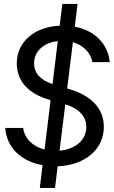

<svg xmlns="http://www.w3.org/2000/svg" viewBox="-20 -838 563 949"><path d="M176.8 90.8H252L265.1 -16.1C399.9 -21 493.2 -99.6 493.2 -210.9C493.2 -299.3 433.6 -364.7 324.2 -397L312 -400.4L340.3 -629.4C390.6 -615.2 427.2 -579.1 437 -530.8H522.5C513.7 -622.1 447.3 -687.5 349.6 -706.1L363.3 -818.4H288.1L274.9 -710.9C149.4 -705.6 63 -630.4 63 -524.9C63 -436 121.1 -374 227.1 -343.8L230 -342.8L200.2 -98.6C142.1 -113.8 102.1 -152.3 94.2 -205.6H5.9C12.7 -108.9 84 -40.5 190.4 -21.5ZM148.4 -524.9C148.4 -584 195.3 -627 265.6 -634.8L239.7 -422.4C179.7 -442.9 148.4 -476.1 148.4 -524.9ZM274.4 -93.3 302.7 -322.3C370.1 -301.8 406.7 -262.2 406.7 -210.9C406.7 -146.5 353.5 -100.1 274.4 -93.3Z"/></svg>

Font: Guggenheim Sans Display
Style: Italic
Weight: 400
Italic angle: -7°
Designer: Modified by Tom Baber under direction of Pentagram Design 2023
Foundry: rsms
Version: Version 1.001;Glyphs 3.1.2 (3151)